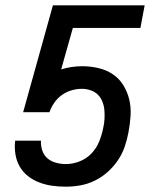

<svg xmlns="http://www.w3.org/2000/svg" viewBox="-20 -690 590 722"><path d="M228 12Q201 12 176 8.5Q151 5 127.5 -4Q104 -13 85 -28Q66 -43 54 -64Q42 -85 38 -110Q34 -135 37 -161H134Q133 -142 139 -124Q145 -106 158.5 -94.5Q172 -83 190.5 -78Q209 -73 228 -73Q253 -73 279 -83Q305 -93 324 -113Q343 -133 353 -158Q363 -183 368 -208Q372 -225 373 -242.5Q374 -260 372.5 -276.5Q371 -293 365 -308Q359 -323 348 -334Q337 -345 321 -350.5Q305 -356 288 -356Q269 -356 249.5 -350.5Q230 -345 213 -333Q196 -321 184 -303.5Q172 -286 166 -268H67L179 -670H524L508 -585H254L210 -429Q229 -435 249 -438Q269 -441 289 -441Q320 -441 350 -434Q380 -427 404 -411Q428 -395 443.5 -370Q459 -345 466 -316Q473 -287 471 -255Q469 -223 463 -192Q458 -165 449 -138.5Q440 -112 423.5 -87.5Q407 -63 384.5 -43Q362 -23 336 -10.5Q310 2 282.5 7Q255 12 228 12Z"/></svg>

Font: Lode Dark
Style: Bold Italic
Weight: 700
Italic angle: -11°
Monospace: yes
Designer: Belleve Invis
Foundry: Belleve Invis
Version: Version 29.2.0; ttfautohint (v1.8.3)